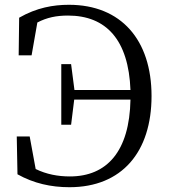

<svg xmlns="http://www.w3.org/2000/svg" viewBox="-20 -766 709 802"><path d="M58 -535H112L136 -672C176 -693 216 -701 264 -701C424 -701 517 -599 525 -390H291L277 -498H236V-245H277L290 -350H525C521 -133 426 -29 272 -29C222 -29 174 -38 129 -60L104 -196H50L53 -38C121 0 193 16 270 16C490 16 613 -132 613 -365C613 -599 486 -746 268 -746C203 -746 133 -734 60 -692Z"/></svg>

Font: Noto Serif CJK JP
Style: Regular
Weight: 400
Designer: Ryoko NISHIZUKA 西塚涼子 (kana & ideographs); Frank Grießhammer (Latin, Greek & Cyrillic); Wenlong ZHANG 张文龙 (bopomofo); San
Foundry: Adobe Systems Incorporated
Version: Version 1.000;PS 1;hotconv 16.6.53;makeotf.lib2.5.65590